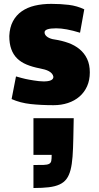

<svg xmlns="http://www.w3.org/2000/svg" viewBox="-20 -528 502 978"><path d="M150.4 312.5Q184.1 312.5 202.6 312Q221.2 311.5 230.2 306.6Q239.3 301.8 241.2 291.3Q243.2 280.8 243.2 260.7H150.4V74.2H355.5L353.5 175.8Q352.5 229.5 349.6 269.3Q346.7 309.1 339.4 337.4Q332 365.7 318.8 383.5Q305.7 401.4 283.4 411.6Q261.2 421.9 228.5 425.8Q195.8 429.7 150.4 429.7ZM266.6 -383.8Q207 -383.8 207 -363.3Q207 -355.5 211.4 -349.4Q215.8 -343.3 223.1 -338.6Q230.5 -334 239.3 -331.1Q248 -328.1 256.8 -327.1Q295.4 -321.3 328.4 -309.3Q361.3 -297.4 385.5 -277.3Q409.7 -257.3 423.6 -228.3Q437.5 -199.2 437.5 -159.2Q437.5 -119.6 423.6 -88.6Q409.7 -57.6 384.8 -36.1Q359.9 -14.6 326.2 -3.4Q292.5 7.8 252.9 7.8Q189 7.8 136 2Q83 -3.9 39.1 -23.4L61.5 -138.7Q77.6 -134.3 89.6 -130.9Q101.6 -127.4 109.4 -126Q116.7 -124.5 127.9 -122.3Q139.2 -120.1 152.1 -118.2Q165 -116.2 178.2 -114.7Q191.4 -113.3 202.1 -113.3Q252 -113.3 252 -136.7Q250.5 -146 244.4 -153.1Q238.3 -160.2 229 -165.3Q219.7 -170.4 207.8 -173.8Q195.8 -177.2 182.6 -179.7Q144.5 -187 115.5 -199.2Q86.4 -211.4 66.9 -230.7Q47.4 -250 37.4 -278.1Q27.3 -306.2 27.3 -344.7Q29.3 -388.7 45.9 -419.7Q62.5 -450.7 90.8 -470.5Q119.1 -490.2 157.5 -499.3Q195.8 -508.3 241.2 -508.3Q288.6 -508.3 330.6 -503.2Q372.6 -498 409.2 -480.5L387.7 -361.3Q314.5 -383.8 266.6 -383.8Z"/></svg>

Font: Paytone One
Style: Regular
Weight: 400
Designer: vernon adams
Foundry: vernon adams
Version: 1.000